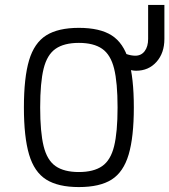

<svg xmlns="http://www.w3.org/2000/svg" viewBox="-20 -745 687 779"><path d="M300 14Q216 14 167.5 -16.5Q119 -47 98 -118Q77 -189 77 -309Q77 -430 98 -500.5Q119 -571 167.5 -601.5Q216 -632 300 -632Q385 -632 433 -601.5Q481 -571 502 -500.5Q523 -430 523 -309Q523 -189 502 -118Q481 -47 433 -16.5Q385 14 300 14ZM300 -47Q360 -47 394.5 -71Q429 -95 443 -152Q457 -209 457 -309Q457 -410 443 -466.5Q429 -523 394.5 -547Q360 -571 300 -571Q240 -571 205.5 -547Q171 -523 157 -466.5Q143 -410 143 -309Q143 -209 157 -152Q171 -95 205.5 -71Q240 -47 300 -47ZM532 -458Q513 -458 493 -467Q473 -476 459 -491V-552Q472 -533 492 -526Q512 -519 529 -519Q553 -519 567 -537.5Q581 -556 581 -587V-725H647V-587Q647 -530 615 -494Q583 -458 532 -458Z"/></svg>

Font: Victor Mono Light
Style: Regular
Weight: 300
Monospace: yes
Designer: Rune Bjørnerås
Version: Version 1.561;gftools[0.9.30]